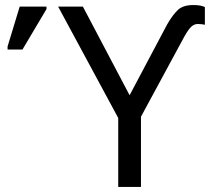

<svg xmlns="http://www.w3.org/2000/svg" viewBox="-20 -740 842 760"><path d="M448 0V-273L210 -714H308L493 -363L642 -644Q664 -682 684.5 -701Q705 -720 745 -720Q761 -720 772 -718Q783 -716 791 -712V-642Q779 -645 762 -645Q750 -645 738.5 -635.5Q727 -626 709 -594L538 -278V0ZM10 -544V-556L58 -714H164V-704L69 -544Z"/></svg>

Font: RS Noto Sans
Style: Regular
Weight: 400
Designer: Monotype Design Team
Foundry: Monotype Imaging Inc.
Version: Version 3.10